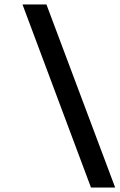

<svg xmlns="http://www.w3.org/2000/svg" viewBox="-20 -766 539 866"><path d="M390.4 80 81.4 -746H189.4L499.5 80Z"/></svg>

Font: Karla
Style: Italic
Weight: 400
Italic angle: -8°
Designer: Jonathan Pinhorn
Version: Version 2.004;gftools[0.9.33]